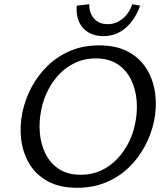

<svg xmlns="http://www.w3.org/2000/svg" viewBox="-20 -884 788 914"><path d="M347 10Q265 10 208.5 -20.5Q152 -51 120.5 -103Q89 -155 81 -219.5Q73 -284 87 -351Q100 -412 130 -468.5Q160 -525 206 -570Q252 -615 313.5 -641.5Q375 -668 452 -668Q535 -668 591.5 -637Q648 -606 679.5 -553.5Q711 -501 719 -436.5Q727 -372 713 -306Q700 -245 669.5 -188Q639 -131 593 -86.5Q547 -42 485 -16Q423 10 347 10ZM364 -52Q418 -52 461.5 -72.5Q505 -93 537.5 -127Q570 -161 592 -204.5Q614 -248 623 -294Q635 -350 630.5 -405Q626 -460 603.5 -505.5Q581 -551 539.5 -578.5Q498 -606 435 -606Q382 -606 338.5 -585.5Q295 -565 262.5 -531Q230 -497 208 -453.5Q186 -410 177 -364Q165 -308 169.5 -253Q174 -198 196.5 -152.5Q219 -107 260.5 -79.5Q302 -52 364 -52ZM472 -712Q412 -712 376.5 -749.5Q341 -787 345 -857L405 -864Q404 -823 427.5 -796Q451 -769 493 -769Q531 -769 562.5 -794Q594 -819 610 -864L647 -857Q623 -790 578 -751Q533 -712 472 -712Z"/></svg>

Font: Ysabeau Infant Medium
Style: Italic
Weight: 500
Italic angle: -12°
Designer: Christian Thalmann (Catharsis Fonts)
Version: Version 2.001;gftools[0.9.30]; featfreeze: ss01,ss02,lnum